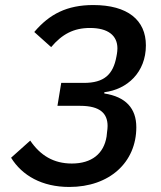

<svg xmlns="http://www.w3.org/2000/svg" viewBox="-20 -730 640 762"><path d="M255 12C415 12 521 -86 521 -225C521 -300 479 -346 394 -359V-364C485 -375 559 -443 559 -550C559 -650 487 -710 350 -710C246 -710 176 -674 116 -603L183 -543C226 -594 272 -619 337 -619C409 -619 446 -589 446 -538C446 -530 445 -523 444 -516L442 -505C429 -434 393 -401 313 -401H223L208 -310H298C378 -310 407 -279 407 -230C407 -222 406 -214 405 -207L403 -188C392 -120 344 -81 265 -81C193 -81 140 -113 100 -172L24 -104C68 -33 147 12 255 12Z"/></svg>

Font: IBM Mono Medium
Style: Italic
Weight: 500
Italic angle: -9°
Monospace: yes
Designer: Mike Abbink, Paul van der Laan, Pieter van Rosmalen
Foundry: Bold Monday
Version: Version 2.3